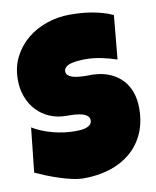

<svg xmlns="http://www.w3.org/2000/svg" viewBox="-83 -788 696 857"><g transform="rotate(-10 265.5 -359.0)"><path d="M524.9 -259.8Q524.9 -192.9 501.7 -142.8Q478.5 -92.8 438.2 -59.6Q397.9 -26.4 344 -9.8Q290 6.8 228 6.8Q204.1 6.8 175.5 0.5Q147 -5.9 117.7 -15.4Q88.4 -24.9 61.3 -35.9Q34.2 -46.9 13.2 -56.6L34.7 -257.8Q76.2 -232.9 126.7 -220Q177.2 -207 226.1 -207Q235.4 -207 248.5 -207.8Q261.7 -208.5 273.7 -212.2Q285.6 -215.8 293.9 -223.1Q302.2 -230.5 302.2 -244.1Q302.2 -253.4 296.4 -260Q290.5 -266.6 281.2 -270.8Q272 -274.9 260.3 -277.1Q248.5 -279.3 237.3 -280.3Q226.1 -281.2 216.3 -281.2H213.4Q213.4 -281.2 213.4 -281.2Q213.4 -281.2 213.4 -281.2Q213.4 -281.2 213.4 -281.2Q213.4 -281.2 213.4 -281.2Q213.4 -281.2 213.4 -281.2H211.4Q211.4 -281.2 211.4 -281.2Q211.4 -281.2 211.4 -281.2Q211.4 -281.2 211.4 -281.2Q211.4 -281.2 211.4 -281.2Q211.4 -281.2 211.4 -281.2H210.9Q210.9 -281.2 210.9 -281.2Q210.9 -281.2 210.9 -281.2H210Q210 -281.2 210 -281.2Q210 -281.2 210 -281.2H200.7Q158.7 -281.2 124.3 -295.9Q89.8 -310.5 65.2 -336.7Q40.5 -362.8 26.9 -398.7Q13.2 -434.6 13.2 -476.6Q13.2 -534.2 36.4 -579.8Q59.6 -625.5 98.4 -657.5Q137.2 -689.5 187.5 -706.5Q237.8 -723.6 291.5 -723.6Q315.4 -723.6 340.8 -721.9Q366.2 -720.2 391.4 -715.8Q416.5 -711.4 440.4 -704.6Q464.4 -697.8 485.8 -687.5L467.3 -489.3Q434.1 -500.5 397.7 -508.1Q361.3 -515.6 326.7 -515.6Q320.3 -515.6 310.3 -515.4Q300.3 -515.1 289.3 -513.9Q278.3 -512.7 267.1 -510.3Q255.9 -507.8 247.1 -503.7Q238.3 -499.5 233.2 -492.9Q228 -486.3 228 -478Q228 -478 228 -478Q228 -478 228 -478V-477.1Q228 -477.1 228 -477.1Q228 -477.1 228 -476.6Q228 -476.6 228 -476.6Q228 -476.6 228 -476.6Q228 -476.6 228 -476.6Q228 -476.6 228 -476.6Q228 -476.6 228 -476.6Q228 -476.6 228 -476.6Q228.5 -465.8 236.1 -459.2Q243.7 -452.6 255.6 -449Q267.6 -445.3 282 -443.8Q296.4 -442.4 307.1 -442.1Q317.9 -441.9 324.2 -441.9Q331.1 -441.9 335.2 -442.1Q339.4 -442.4 341.8 -442.4Q350.6 -442.4 356.9 -441.4Q396 -439 427.2 -424.8Q458.5 -410.6 480.2 -387.2Q502 -363.8 513.4 -331.3Q524.9 -298.8 524.9 -259.8Z"/></g></svg>

Font: Luckiest Guy
Style: Regular
Weight: 400
Designer: Astigmatic (AOETI)
Foundry: Astigmatic (AOETI)
Version: Version 1.000